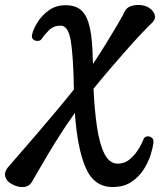

<svg xmlns="http://www.w3.org/2000/svg" viewBox="-90 -521 673 772"><path d="M363 231Q288 231 254.5 153.5Q221 76 211 -67Q171 -11 136.5 44.5Q102 100 76.5 144.5Q51 189 38 211Q26 230 3.5 231Q-19 232 -41 220Q-63 209 -68.5 190.5Q-74 172 -59 153Q-41 132 -11 97.5Q19 63 56 20Q93 -23 132 -69.5Q171 -116 207 -161V-166Q205 -291 195 -354.5Q185 -418 154 -418Q126 -418 107.5 -400Q89 -382 78 -365Q73 -357 62 -356.5Q51 -356 43.5 -362.5Q36 -369 39 -382Q44 -404 61 -431.5Q78 -459 106.5 -479.5Q135 -500 174 -500Q215 -500 238 -478.5Q261 -457 271.5 -408.5Q282 -360 283 -279L284 -264Q310 -303 336 -345Q362 -387 382.5 -422Q403 -457 412 -476Q422 -495 448 -499.5Q474 -504 497 -496Q521 -486 530 -466.5Q539 -447 522 -430Q502 -411 473 -380Q444 -349 411.5 -312Q379 -275 346.5 -237Q314 -199 286 -164Q290 -79 300 -10.5Q310 58 330 97.5Q350 137 384 137Q409 137 428.5 122Q448 107 463 84.5Q478 62 487 39Q491 29 501 27.5Q511 26 519.5 32Q528 38 527 52Q525 72 515.5 102Q506 132 487 161.5Q468 191 437.5 211Q407 231 363 231Z"/></svg>

Font: Zen Old Mincho SemiBold
Style: Regular
Weight: 600
Version: Version 1.500